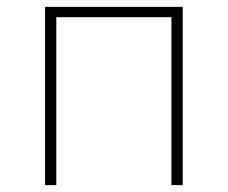

<svg xmlns="http://www.w3.org/2000/svg" viewBox="-20 -539 663 559"><path d="M111 0H144V-489H479V0H512V-519H111Z"/></svg>

Font: Chess Sans ExtraLight
Style: Regular
Weight: 275
Designer: Wolf Bōese
Foundry: Wolf Bōese
Version: Version 7.223;Glyphs 3.3 (3306)